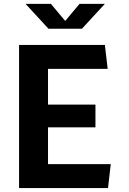

<svg xmlns="http://www.w3.org/2000/svg" viewBox="-20 -959 660 979"><path d="M77.2 0V-730H224.8V0ZM530.7 0H151.4V-122.1H544.8ZM466.7 -309.9H163.9V-425.8H466.7ZM151.4 -607.9V-730H514.8L529 -607.9ZM227.2 -812.5H397.8L514.8 -939.4H385.5L312.5 -852.1L239.5 -939.4H110.2Z"/></svg>

Font: Monaspace Krypton Var
Style: Regular
Weight: 400
Designer: Riley Cran and the Lettermatic Team
Version: Version 1.101 (Monaspace Krypton Var)